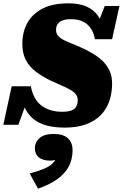

<svg xmlns="http://www.w3.org/2000/svg" viewBox="-56 -748 736 1151"><path d="M332 17Q271 17 224.5 4.5Q178 -8 146.5 -33Q115 -58 96 -95Q77 -132 70 -179Q79 -177 88.5 -175.5Q98 -174 104.5 -170Q111 -166 111 -156L54 0H-36L14 -231H129Q136 -192 152 -163Q168 -134 192 -115.5Q216 -97 247.5 -87.5Q279 -78 316 -78Q351 -78 371.5 -85.5Q392 -93 401 -109Q410 -125 410 -148Q410 -169 397.5 -184Q385 -199 362.5 -211.5Q340 -224 309.5 -237Q279 -250 243 -267Q195 -291 157.5 -319.5Q120 -348 99 -388Q78 -428 78 -485Q78 -556 108 -610.5Q138 -665 199 -696.5Q260 -728 354 -728Q420 -728 463.5 -708.5Q507 -689 531.5 -653Q556 -617 563 -567Q554 -567 545.5 -565.5Q537 -564 531 -567Q525 -570 521 -582L572 -712H660L616 -513H513Q507 -550 489 -577Q471 -604 441.5 -618.5Q412 -633 370 -633Q339 -633 319 -625.5Q299 -618 289.5 -603.5Q280 -589 280 -569Q280 -549 290.5 -535.5Q301 -522 320 -511.5Q339 -501 365.5 -490.5Q392 -480 424 -466Q465 -448 499.5 -427.5Q534 -407 560.5 -381Q587 -355 601.5 -322.5Q616 -290 616 -247Q616 -191 599.5 -142.5Q583 -94 548.5 -58.5Q514 -23 460.5 -3Q407 17 332 17ZM172 383 122 292Q174 278 207 264Q240 250 259 232Q278 214 285 187Q288 183 291 185Q294 187 296.5 191Q299 195 299 199Q287 207 274 211Q261 215 246 215Q200 215 176.5 195Q153 175 153 142Q153 104 181.5 79.5Q210 55 264 55Q324 55 351.5 81Q379 107 379 153Q379 205 357.5 247.5Q336 290 290 324Q244 358 172 383Z"/></svg>

Font: Roboto Serif 20pt Black
Style: Italic
Weight: 900
Italic angle: -10°
Version: Version 1.008